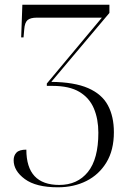

<svg xmlns="http://www.w3.org/2000/svg" viewBox="-20 -556 545 816"><path d="M226 240Q133 240 85.5 205Q38 170 38 125Q38 105 50 92.5Q62 80 92 80Q92 230 232 230Q309 230 353.5 175Q398 120 398 8Q398 -50 379 -95Q360 -140 317.5 -165.5Q275 -191 203 -191H179V-201L413 -481H137Q109 -481 97 -470.5Q85 -460 83 -431L80 -397H70L75 -536H445V-501L198 -208Q296 -207 354.5 -181.5Q413 -156 438.5 -108.5Q464 -61 464 6Q464 82 432.5 134Q401 186 347.5 213Q294 240 226 240Z"/></svg>

Font: Noto Serif Display Light
Style: Regular
Weight: 300
Designer: Monotype Design Team
Foundry: Monotype Imaging Inc.
Version: Version 2.009